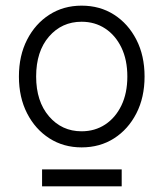

<svg xmlns="http://www.w3.org/2000/svg" viewBox="-20 -804 579 680"><path d="M269 -282Q205 -282 155 -314Q105 -346 76 -402.5Q47 -459 47 -533Q47 -607 76 -663.5Q105 -720 155 -752Q205 -784 269 -784Q334 -784 384 -752Q434 -720 463 -663.5Q492 -607 492 -533Q492 -459 463 -402.5Q434 -346 384 -314Q334 -282 269 -282ZM269 -339Q316 -339 352.5 -363Q389 -387 410 -430.5Q431 -474 431 -533Q431 -592 410 -635.5Q389 -679 352.5 -703Q316 -727 269 -727Q199 -727 153.5 -674.5Q108 -622 108 -533Q108 -445 153.5 -392Q199 -339 269 -339ZM129 -144V-204H411V-144Z"/></svg>

Font: Zen Kaku Gothic Antique
Style: Regular
Weight: 400
Designer: Yoshimichi Ohira
Foundry: Positype
Version: Version 1.001